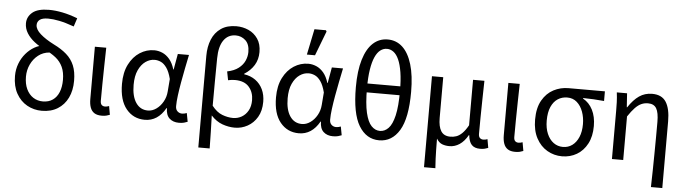

<svg xmlns="http://www.w3.org/2000/svg" viewBox="-53 -985 4997 1397"><g transform="rotate(5 2445.5 -286.5)"><path d="M268.4 12Q209.6 12 160.5 -15.5Q111.4 -43 81.9 -96Q52.4 -149 52.4 -224Q52.4 -272.2 68.5 -314.1Q84.5 -356 112.2 -388.5Q139.9 -421 174.6 -440.7Q209.3 -460.4 246 -463L287 -415.2Q241.1 -411.4 206.3 -384.2Q171.4 -356.9 151.8 -315.1Q132.3 -273.4 132.3 -226Q132.3 -173 150.2 -135.1Q168.2 -97.1 199.3 -76.8Q230.5 -56.5 269.9 -56.5Q312.9 -56.5 342.7 -77.5Q372.4 -98.5 387.5 -136.3Q402.6 -174.1 402.6 -224.7Q402.6 -280.7 384.8 -319.3Q367.1 -357.9 333.4 -384.8Q299.6 -411.8 252.1 -433.5Q209.6 -453.1 174.8 -480.3Q139.9 -507.4 119.2 -540.7Q98.4 -574.1 98.4 -612.3Q98.4 -659.5 136.7 -692Q175 -724.4 258.1 -724.4Q303.7 -724.4 356.3 -713.9Q408.8 -703.3 466.9 -681L446.6 -619.5Q384.7 -641.8 338.6 -651.1Q292.4 -660.4 256.8 -660.4Q214.9 -660.4 195.9 -645.8Q176.8 -631.1 176.8 -607Q176.8 -574.7 214.6 -541.4Q252.5 -508 315 -476.4Q370.1 -449.4 407.9 -416.4Q445.7 -383.3 464.8 -337.5Q483.9 -291.6 483.9 -225.3Q483.9 -154.6 458 -101.3Q432.2 -48 383.7 -18Q335.2 12 268.4 12Z M706 9.5Q672.1 9.5 651.8 -3.6Q631.5 -16.7 622.3 -42.1Q613 -67.5 613 -104V-486.1H696Q694.6 -420.4 693.2 -352.7Q691.8 -285.1 691.1 -220.4Q690.3 -155.7 690.3 -98Q690.3 -77.4 699.4 -68.2Q708.5 -59 724.2 -59Q730.8 -59 738.1 -60.5Q745.4 -62 753.7 -65L764.8 -2.2Q753.8 2.3 740 5.9Q726.2 9.5 706 9.5Z M1020.5 12Q937 12 884.9 -51.5Q832.9 -115.1 832.9 -234.2Q832.9 -318.1 862.8 -376.9Q892.7 -435.7 941.3 -466.9Q990 -498.1 1046.1 -498.1Q1076.2 -498.1 1105.4 -485.6Q1134.6 -473.1 1158.3 -445.1Q1181.9 -417.1 1195.8 -370.9H1198.5L1218.8 -486.1H1300.3Q1290.3 -438.1 1279.8 -385.6Q1269.2 -333.1 1260.2 -281.8Q1251.1 -230.4 1245.3 -185.4Q1239.4 -140.4 1239.4 -106.8Q1239.4 -82.4 1253.5 -69.5Q1267.6 -56.5 1287.4 -56.5Q1295.6 -56.5 1304.6 -58.6Q1313.5 -60.7 1321.3 -63.7L1333.1 -0.9Q1323.1 3.5 1307.3 7.8Q1291.6 12 1269.9 12Q1226.9 12 1200.7 -12.1Q1174.5 -36.2 1174.2 -86.8H1171.4Q1115.6 12 1020.5 12ZM1037.2 -57.2Q1069.1 -57.2 1098.2 -77.7Q1127.4 -98.3 1146.9 -132.7Q1166.4 -167.1 1169.3 -207.9L1176.6 -299.5Q1163.2 -352.3 1143.2 -380.3Q1123.2 -408.4 1100.6 -418.6Q1077.9 -428.9 1055.1 -428.9Q1020 -428.9 988.8 -407Q957.6 -385 937.7 -342.1Q917.9 -299.2 917.9 -234.9Q917.9 -150.9 949.7 -104Q981.5 -57.2 1037.2 -57.2Z M1426.5 178.5V-491.4Q1426.5 -558 1448.1 -610.5Q1469.6 -663.1 1514.2 -693.8Q1558.7 -724.4 1626.2 -724.4Q1673.5 -724.4 1715.3 -705.6Q1757 -686.7 1783.2 -648.2Q1809.5 -609.8 1809.5 -551.4Q1809.5 -497.4 1784.1 -455.7Q1758.7 -414.1 1712.5 -385.1V-381.1Q1760.4 -374.3 1795.4 -349.1Q1830.4 -323.8 1849.4 -283.8Q1868.3 -243.8 1868.3 -193.2Q1868.3 -127.3 1841.3 -81.5Q1814.3 -35.8 1770.6 -11.9Q1727 12 1677.7 12Q1632.4 12 1587.1 -4.3Q1541.8 -20.6 1503.8 -62.1Q1506.2 -1 1507.3 57.9Q1508.4 116.8 1509.5 178.5ZM1658.6 -57.2Q1693.6 -57.2 1722.6 -74.1Q1751.5 -91 1768.9 -122.3Q1786.3 -153.7 1786.3 -197.6Q1786.3 -256.1 1752.4 -294.9Q1718.6 -333.7 1649.6 -333.7Q1624.2 -333.7 1599.7 -327.7L1587.3 -391Q1638.6 -401.4 1669.9 -425.7Q1701.3 -450.1 1715.1 -481.5Q1728.9 -512.9 1728.9 -545.2Q1728.9 -601.7 1698.8 -629.5Q1668.7 -657.4 1627.5 -657.4Q1571.4 -657.4 1539.4 -612Q1507.3 -566.6 1506.5 -479.6Q1505.4 -392.4 1504.9 -306.3Q1504.3 -220.3 1504.3 -133.1Q1539.8 -87.7 1580.4 -72.5Q1620.9 -57.2 1658.6 -57.2Z M2145.5 12Q2062 12 2009.9 -51.5Q1957.9 -115.1 1957.9 -234.2Q1957.9 -318.1 1987.8 -376.9Q2017.7 -435.7 2066.3 -466.9Q2115 -498.1 2171.1 -498.1Q2201.2 -498.1 2230.4 -485.6Q2259.6 -473.1 2283.3 -445.1Q2306.9 -417.1 2320.8 -370.9H2323.5L2343.8 -486.1H2425.3Q2415.3 -438.1 2404.8 -385.6Q2394.2 -333.1 2385.2 -281.8Q2376.1 -230.4 2370.3 -185.4Q2364.4 -140.4 2364.4 -106.8Q2364.4 -82.4 2378.5 -69.5Q2392.6 -56.5 2412.4 -56.5Q2420.6 -56.5 2429.6 -58.6Q2438.5 -60.7 2446.3 -63.7L2458.1 -0.9Q2448.1 3.5 2432.3 7.8Q2416.6 12 2394.9 12Q2351.9 12 2325.7 -12.1Q2299.5 -36.2 2299.2 -86.8H2296.4Q2240.6 12 2145.5 12ZM2162.2 -57.2Q2194.1 -57.2 2223.2 -77.7Q2252.4 -98.3 2271.9 -132.7Q2291.4 -167.1 2294.3 -207.9L2301.6 -299.5Q2288.2 -352.3 2268.2 -380.3Q2248.2 -408.4 2225.6 -418.6Q2202.9 -428.9 2180.1 -428.9Q2145 -428.9 2113.8 -407Q2082.6 -385 2062.7 -342.1Q2042.9 -299.2 2042.9 -234.9Q2042.9 -150.9 2074.7 -104Q2106.5 -57.2 2162.2 -57.2ZM2154.6 -563.7 2193.5 -752.1H2277.5L2282.5 -742.9L2214 -563.7Z M2732 12Q2638.4 12 2584.3 -77.4Q2530.2 -166.8 2530.2 -358.8Q2530.2 -478.1 2554.8 -559.8Q2579.4 -641.5 2624.5 -683Q2669.6 -724.4 2732 -724.4Q2794.5 -724.4 2839.6 -682.8Q2884.7 -641.1 2909.3 -559.6Q2933.9 -478.1 2933.9 -358.8Q2933.9 -166.8 2879.8 -77.4Q2825.7 12 2732 12ZM2732 -56.5Q2766.8 -56.5 2794.2 -84.9Q2821.6 -113.2 2837.1 -179.4Q2852.6 -245.6 2852.6 -358.8Q2852.6 -438.2 2843.6 -494.6Q2834.6 -551.1 2818.5 -586.9Q2802.4 -622.6 2780.2 -639.3Q2758 -656 2732 -656Q2706 -656 2683.9 -639.3Q2661.7 -622.6 2645.6 -586.9Q2629.4 -551.1 2620.5 -494.6Q2611.5 -438.2 2611.5 -358.8Q2611.5 -245.6 2627 -179.4Q2642.5 -113.2 2669.9 -84.9Q2697.2 -56.5 2732 -56.5ZM2575.4 -327.7V-392.5H2888.7V-327.7Z M3075 178.5V-486.1H3157.3V-188.7Q3157.3 -124.9 3178.3 -92.2Q3199.3 -59.4 3246.5 -59.4Q3268.4 -59.4 3289.3 -66.4Q3310.1 -73.3 3331.5 -93.9Q3352.9 -114.4 3375.1 -153.9V-486.1H3458.1Q3456.8 -420.4 3455.3 -352.7Q3453.9 -285.1 3453.2 -220.4Q3452.4 -155.7 3452.4 -98Q3452.4 -77.4 3462.3 -68.2Q3472.1 -59 3487.8 -59Q3495.1 -59 3502 -60.5Q3509 -62 3517.3 -65L3528.4 -2.2Q3517.4 2.3 3503.6 5.9Q3489.8 9.5 3469.6 9.5Q3428.5 9.5 3407.9 -12.6Q3387.4 -34.7 3382.5 -82.4H3379.8Q3353.4 -35.8 3319.1 -13Q3284.8 9.8 3245.3 9.8Q3215.9 9.8 3192.1 0.7Q3168.4 -8.5 3151.1 -37.1Q3151.4 10.7 3152 44.8Q3152.5 78.9 3153.9 109.7Q3155.3 140.5 3158 178.5Z M3726 9.5Q3692.1 9.5 3671.8 -3.6Q3651.5 -16.7 3642.3 -42.1Q3633 -67.5 3633 -104V-486.1H3716Q3714.6 -420.4 3713.2 -352.7Q3711.8 -285.1 3711.1 -220.4Q3710.3 -155.7 3710.3 -98Q3710.3 -77.4 3719.4 -68.2Q3728.5 -59 3744.2 -59Q3750.8 -59 3758.1 -60.5Q3765.4 -62 3773.7 -65L3784.8 -2.2Q3773.8 2.3 3760 5.9Q3746.2 9.5 3726 9.5Z M4067.9 12Q4009.1 12 3959.5 -16.9Q3909.8 -45.7 3879.9 -101.5Q3849.9 -157.2 3849.9 -237.7Q3849.9 -323 3881.5 -378.2Q3913.1 -433.3 3963.7 -459.7Q4014.4 -486.1 4072.1 -486.1H4338.1V-415.6Q4296.8 -419.4 4260.9 -421.4Q4224.9 -423.5 4184.4 -423.8V-419.8Q4229.5 -395.1 4254.8 -345.5Q4280 -295.8 4280 -227.4Q4280 -151.7 4251.8 -98.2Q4223.6 -44.6 4175.5 -16.3Q4127.4 12 4067.9 12ZM4068.6 -56.5Q4107.1 -56.5 4136.6 -78.1Q4166.1 -99.8 4183 -139.6Q4199.8 -179.4 4199.8 -234Q4199.8 -282.6 4184.6 -324.6Q4169.3 -366.6 4140.4 -392.1Q4111.5 -417.6 4069.9 -417.6Q4031.5 -417.6 4001 -397.9Q3970.5 -378.2 3952.7 -338.3Q3934.9 -298.4 3934.9 -237.7Q3934.9 -182 3952.4 -141.3Q3969.9 -100.5 4000 -78.5Q4030.2 -56.5 4068.6 -56.5Z M4732.4 178.5Q4733.8 119.3 4735.1 57.3Q4736.3 -4.7 4736.8 -66.4Q4737.4 -128.2 4737.8 -186.6Q4738.1 -245.1 4738.1 -297.4Q4738.1 -365.6 4720 -396.1Q4702 -426.7 4659.1 -426.7Q4632.4 -426.7 4609.8 -416.5Q4587.2 -406.4 4564.3 -382.6Q4541.4 -358.9 4514.3 -318.1V0H4432V-352.6Q4432 -382 4431 -414.9Q4429.9 -447.9 4425.1 -486.1H4500L4506.9 -384.6H4509.6Q4547.2 -441.5 4588.4 -469.8Q4629.6 -498.1 4683.1 -498.1Q4753.5 -498.1 4784.5 -449.5Q4815.4 -401 4815.4 -308V178.5Z"/></g></svg>

Font: SourceSans3VF
Style: Regular
Weight: 200
Designer: Paul D. Hunt
Foundry: Adobe
Version: Version 3.052;hotconv 1.1.0;makeotfexe 2.6.0